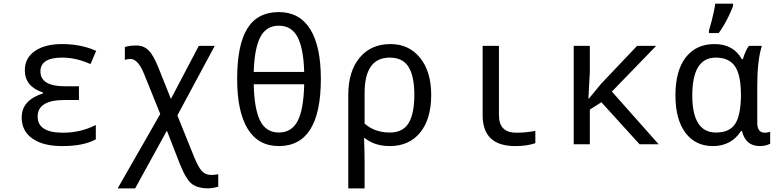

<svg xmlns="http://www.w3.org/2000/svg" viewBox="-20 -786 4241 1046"><path d="M410.2 -315.9V-241.2H332Q185.1 -241.2 185.1 -150.9Q185.1 -63 323.2 -63Q418.9 -63 502 -105V-26.9Q436.5 9.8 317.9 9.8Q214.8 9.8 156.5 -31.2Q98.1 -72.3 98.1 -146Q98.1 -240.2 213.9 -276.9V-282.2Q115.2 -314.5 115.2 -403.8Q115.2 -469.7 169.9 -507.8Q224.6 -545.9 316.9 -545.9Q422.4 -545.9 503.9 -508.8L473.1 -437Q394.5 -472.2 318.8 -472.2Q200.2 -472.2 200.2 -397Q200.2 -315.9 335 -315.9Z M911.1 -247.1 1063 -536.1H1149.9L946.3 -157.2L1037.1 67.9Q1059.6 123.5 1079.1 145.3Q1098.6 167 1129.9 167Q1151.4 167 1168.9 163.1V231Q1136.7 240.2 1111.3 240.2Q1061.5 240.2 1028.6 218.3Q995.6 196.3 960.9 109.9L889.2 -74.2L716.3 240.2H621.1L853 -165L765.1 -382.8Q731.9 -464.8 690.9 -464.8Q676.8 -464.8 660.2 -460V-529.8Q686 -538.1 723.1 -538.1Q762.7 -538.1 789.6 -511.5Q816.4 -484.9 843.3 -417Z M1499 9.8Q1387.2 9.8 1329.6 -83.7Q1272 -177.2 1272 -356Q1272 -541.5 1327.6 -630.9Q1383.3 -720.2 1499 -720.2Q1611.8 -720.2 1669.9 -627.2Q1728 -534.2 1728 -356Q1728 9.8 1499 9.8ZM1362.3 -394H1637.2Q1633.8 -521 1601.3 -583.5Q1568.8 -646 1499 -646Q1431.2 -646 1398.7 -585Q1366.2 -523.9 1362.3 -394ZM1637.2 -327.1H1362.3Q1365.2 -191.4 1397.5 -127.7Q1429.7 -64 1499 -64Q1568.4 -64 1601.3 -126.5Q1634.3 -189 1637.2 -327.1Z M1966.3 -34.2H1963.4Q1966.3 50.8 1966.3 98.1V240.2H1877.4V-269Q1877.4 -397.5 1939.2 -471.7Q2001 -545.9 2107.4 -545.9Q2208 -545.9 2268.6 -470.9Q2329.1 -396 2329.1 -269Q2329.1 -137.2 2268.8 -63.7Q2208.5 9.8 2103.5 9.8Q2021.5 9.8 1966.3 -34.2ZM1966.3 -112.8Q2021 -64 2104.5 -64Q2174.8 -64 2206.1 -115.5Q2237.3 -167 2237.3 -269Q2237.3 -371.1 2205.6 -421.6Q2173.8 -472.2 2103.5 -472.2Q1966.3 -472.2 1966.3 -278.8Z M2698.2 -536.1V-158.2Q2698.2 -63 2792.5 -63Q2847.2 -63 2896.5 -73.2V-5.9Q2851.1 9.8 2786.6 9.8Q2609.4 9.8 2609.4 -158.2V-536.1Z M3187.5 -248 3254.4 -329.1 3450.7 -536.1H3554.7L3313.5 -287.1L3568.4 0H3464.4L3256.3 -229L3193.4 -189V0H3105.5V-536.1H3193.4V-394L3185.5 -248Z M4021.5 -463.9H4027.3Q4042 -514.2 4060.5 -536.1H4130.4Q4105.5 -455.1 4105.5 -321.8V-117.2Q4105.5 -63 4146.5 -63Q4160.6 -63 4175.8 -67.9V-2.9Q4150.4 9.8 4119.6 9.8Q4042 9.8 4022.5 -71.8H4016.6Q3963.9 9.8 3863.8 9.8Q3768.6 9.8 3714.1 -62.7Q3659.7 -135.3 3659.7 -267.1Q3659.7 -400.4 3715.8 -473.1Q3772 -545.9 3872.6 -545.9Q3975.1 -545.9 4021.5 -463.9ZM4016.6 -259.8V-267.1Q4016.6 -377.9 3983.9 -425Q3951.2 -472.2 3879.4 -472.2Q3751.5 -472.2 3751.5 -266.1Q3751.5 -64 3880.4 -64Q3952.6 -64 3983.6 -108.9Q4014.6 -153.8 4016.6 -259.8ZM3842.3 -619.1 3856.9 -671.4Q3871.6 -727.1 3876.5 -766.1H3973.6V-755.9Q3973.6 -748 3949.5 -697.3Q3925.3 -646.5 3895.5 -606H3842.3Z"/></svg>

Font: Apple Sans Adjectives
Style: Regular
Weight: 400
Monospace: yes
Foundry: Apple Sans Adjectives
Version: Version 0.01